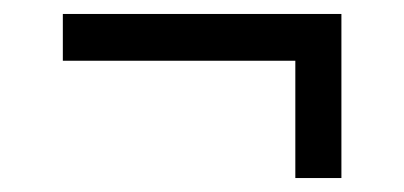

<svg xmlns="http://www.w3.org/2000/svg" viewBox="-20 -308 579 275"><path d="M403 -221V-53H469V-288H70V-221Z"/></svg>

Font: Saira UNSAM
Style: Regular
Weight: 400
Designer: Hector Gatti with collaboration of the Omnibus-Type team
Foundry: Omnibus-Type
Version: Version 0.072;PS 000.072;hotconv 1.0.88;makeotf.lib2.5.64775